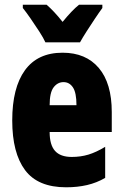

<svg xmlns="http://www.w3.org/2000/svg" viewBox="-20 -786 522 816"><path d="M246 -562Q345 -562 400 -497Q455 -432 455 -310V-225H191Q191 -170 214 -144.5Q237 -119 285 -119Q323 -119 356 -129Q389 -139 427 -162V-30Q391 -9 350 0.5Q309 10 261 10Q141 10 86.5 -63Q32 -136 32 -274Q32 -413 86 -487.5Q140 -562 246 -562ZM250 -437Q225 -437 208 -415Q191 -393 191 -339H305Q305 -392 290 -414.5Q275 -437 250 -437ZM173 -606Q165 -624 147 -652Q129 -680 109.5 -708Q90 -736 77 -752V-766H178Q193 -753 210 -735Q227 -717 246 -693Q286 -742 316 -766H415V-752Q401 -733 383 -706Q365 -679 348 -652.5Q331 -626 320 -606Z"/></svg>

Font: Noto Sans Khmer UI ExtraCondensed Black
Style: Regular
Weight: 900
Width: 2
Designer: Danh Hong and the Monotype Design Team
Foundry: Monotype Imaging Inc.
Version: Version 2.002; ttfautohint (v1.8.4.7-5d5b)